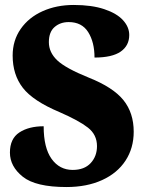

<svg xmlns="http://www.w3.org/2000/svg" viewBox="-20 -744 588 774"><path d="M20 -129Q20 -185 58 -210Q96 -235 156 -235Q156 -148 188 -103.5Q220 -59 273 -59Q320 -59 345.5 -86.5Q371 -114 371 -155Q371 -201 334.5 -229.5Q298 -258 220 -292Q113 -337 72 -390Q31 -443 31 -520Q31 -581 63.5 -627.5Q96 -674 152 -699Q208 -724 277 -724Q350 -724 400.5 -707Q451 -690 476 -662.5Q501 -635 501 -603Q501 -560 466.5 -536Q432 -512 361 -512Q361 -574 335.5 -614.5Q310 -655 257 -655Q223 -655 200 -635Q177 -615 177 -574Q177 -533 210.5 -501Q244 -469 338 -431Q436 -392 477.5 -340.5Q519 -289 519 -213Q519 -147 486 -96.5Q453 -46 391.5 -18Q330 10 248 10Q124 10 72 -31.5Q20 -73 20 -129Z"/></svg>

Font: Noto Serif Armenian Black Narrow
Style: Regular
Weight: 900
Width: 4
Designer: Monotype Design team
Foundry: Monotype Imaging Inc.
Version: Version 1.000